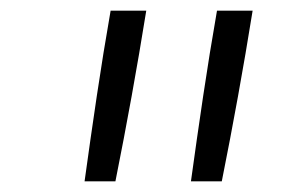

<svg xmlns="http://www.w3.org/2000/svg" viewBox="-20 -792 540 361"><path d="M139 -451Q150 -531 162 -611.5Q174 -692 188 -772H255Q242 -691 227.5 -611Q213 -531 197 -451ZM339 -451Q350 -531 362 -611.5Q374 -692 388 -772H455Q442 -691 427.5 -611Q413 -531 397 -451Z"/></svg>

Font: Iosevka Curly Light Oblique
Style: Regular
Weight: 300
Italic angle: -9°
Monospace: yes
Designer: Belleve Invis
Foundry: Belleve Invis
Version: Version 11.1.0; ttfautohint (v1.8.3)